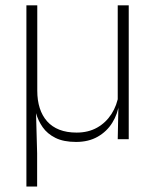

<svg xmlns="http://www.w3.org/2000/svg" viewBox="-20 -506 564 698"><path d="M448 -486.5V0H408L410.5 -123.5L408 -125.5V-486.5ZM115.5 -176.5Q115.5 -141 124.5 -113Q133.5 -85 151.2 -65Q169 -45 195.8 -34.5Q222.5 -24 258.5 -24Q301 -24 333 -42Q365 -60 385.2 -91.5Q405.5 -123 411.5 -163L422.5 -130H413Q408 -91.5 388.2 -59.8Q368.5 -28 335.2 -9Q302 10 256.5 10Q211 10 181.5 -4.8Q152 -19.5 135.2 -43.5Q118.5 -67.5 111 -94.5L115 51V172H76V-486.5H115.5Z"/></svg>

Font: Anek Bangla ExtraLight
Style: Regular
Weight: 250
Designer: Sulekha Rajkumar (Bangla), Yesha Goshar (Latin)
Foundry: Ek Type
Version: Version 1.003